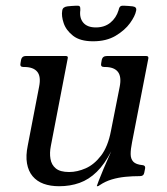

<svg xmlns="http://www.w3.org/2000/svg" viewBox="-20 -634 579 665"><path d="M184.8 11Q154.2 11 131 2.5Q107.8 -6 93 -23.6Q78.2 -41.2 73.5 -68Q68.8 -94.8 76.2 -130.2L115.5 -334Q122.5 -369 109 -385.5Q95.5 -402 63.5 -402H61Q48 -402 51 -415L53 -427Q56 -440 69 -440H208.2Q216.8 -440 214.5 -431.5L156.2 -129Q151.2 -104.5 154.8 -83.8Q158.2 -63 173.4 -50.6Q188.5 -38.2 219.5 -38.2Q247.5 -38.2 276.9 -51.1Q306.2 -64 330 -95Q353.8 -126 364.2 -180.2L394.5 -333.2Q401.5 -368.2 388.4 -385.1Q375.2 -402 343.2 -402H340.8Q327.5 -402 330.5 -415L332.5 -427Q335.5 -440 350.2 -440H486.5Q495.2 -440 493.8 -431.5L437.5 -142Q432.5 -117.5 432.5 -100.6Q432.5 -83.8 441.6 -74Q450.8 -64.2 474 -62Q484.5 -61 482.5 -50L479.5 -35.2Q477.5 -24 464.8 -24Q439 -24 414.4 -21.6Q389.8 -19.2 367.2 -12.5Q344.8 -5.8 325.8 7Q320.8 11 318 11H316.8Q314.8 11 315.5 9.8Q315.8 8.5 321.6 -7.2Q327.5 -23 338.8 -49.6Q350 -76.2 365.2 -110Q342.2 -65.2 315.1 -38.8Q288 -12.2 255.6 -0.6Q223.2 11 184.8 11ZM302.5 -491Q257.5 -491 233.1 -510.1Q208.8 -529.2 200.5 -554Q192.2 -578.8 195.5 -597Q196.5 -604.2 201.2 -607.6Q206 -611 213.5 -612Q219.2 -612.5 228.9 -613.4Q238.5 -614.2 244 -614.2Q253 -615 255.9 -612Q258.8 -609 258.2 -599Q254.5 -571.8 268.5 -555.4Q282.5 -539 312 -539Q342 -539 362.2 -555.4Q382.5 -571.8 390.8 -599Q392.8 -609 397.1 -612Q401.5 -615 409.8 -614.2Q415.2 -614.2 424.6 -613.4Q434 -612.5 439.5 -612Q454.5 -610 451.5 -597Q448.2 -578.8 430.4 -554Q412.5 -529.2 380.5 -510.1Q348.5 -491 302.5 -491Z"/></svg>

Font: Young Serif Light
Style: Italic
Weight: 300
Italic angle: -10.979°
Designer: Bastien Sozeau
Foundry: NBR — Bastien Sozeau
Version: Version 5.001